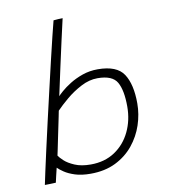

<svg xmlns="http://www.w3.org/2000/svg" viewBox="-82 -786 763 866"><g transform="rotate(-10 300.0 -352.5)"><path d="M53.5 11Q57 -6.5 66.2 -48.8Q75.5 -91 88.5 -149.5Q101.5 -208 117 -275Q132.5 -342 148.2 -409.8Q164 -477.5 178.2 -538.2Q192.5 -599 203.8 -645Q215 -691 221 -713.5Q228 -714.5 241.5 -715.2Q255 -716 263 -716Q253.5 -675 240.8 -618.2Q228 -561.5 214.2 -497.8Q200.5 -434 187 -372Q191.5 -377.5 208 -392Q224.5 -406.5 250 -422.5Q275.5 -438.5 308.2 -450Q341 -461.5 378.5 -461.5Q466 -461.5 497 -414Q528 -366.5 528 -279Q528 -229.5 511.8 -180.8Q495.5 -132 462.8 -91.8Q430 -51.5 380.8 -27.2Q331.5 -3 266 -3Q224.5 -3 195 -12.5Q165.5 -22 146.8 -34.8Q128 -47.5 119.5 -56.5Q116 -42 111.2 -22Q106.5 -2 104 9.5Q98.5 10 80.2 10.5Q62 11 53.5 11ZM132.5 -109.5Q138 -100.5 154.5 -85Q171 -69.5 200.8 -56.8Q230.5 -44 274 -44Q338 -44 384.5 -75Q431 -106 456 -158.2Q481 -210.5 481 -273Q481 -347 460 -384.5Q439 -422 370.5 -422Q332.5 -422 294.8 -402.2Q257 -382.5 225.2 -355.8Q193.5 -329 173.5 -308Q172.5 -301.5 168.2 -281.2Q164 -261 158.5 -234.5Q153 -208 147.5 -181.5Q142 -155 138 -135.2Q134 -115.5 132.5 -109.5Z"/></g></svg>

Font: Grandstander Thin
Style: Italic
Weight: 100
Italic angle: -15°
Designer: Tyler Finck
Foundry: Etcetera Type Co
Version: Version 1.200